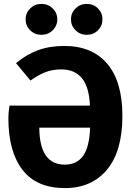

<svg xmlns="http://www.w3.org/2000/svg" viewBox="-20 -945 680 982"><path d="M606 -352Q606 -172 527.5 -77.5Q449 17 312 17Q167 17 95 -76.5Q23 -170 23 -338Q23 -375 29 -405H440Q436 -500 399 -545Q362 -590 294 -590Q247 -590 210 -575Q173 -560 136 -533L62 -622Q114 -666 174 -688Q234 -710 309 -710Q451 -710 528.5 -619Q606 -528 606 -352ZM441 -292H181Q182 -103 311 -103Q372 -103 404.5 -147Q437 -191 441 -292ZM273 -846Q273 -813 249.5 -790Q226 -767 192 -767Q158 -767 134.5 -790Q111 -813 111 -846Q111 -879 134.5 -902Q158 -925 192 -925Q226 -925 249.5 -902Q273 -879 273 -846ZM504 -846Q504 -813 481 -790Q458 -767 423 -767Q390 -767 366.5 -790Q343 -813 343 -846Q343 -879 366.5 -902Q390 -925 423 -925Q458 -925 481 -902Q504 -879 504 -846Z"/></svg>

Font: FiraGOUPP
Style: Bold
Weight: 700
Designer: bBox Type
Foundry: bBox Type GmbH
Version: Version 1.001